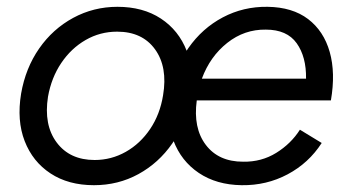

<svg xmlns="http://www.w3.org/2000/svg" viewBox="-20 -532 1025 564"><path d="M256 12Q181 12 128.5 -22.5Q76 -57 52.5 -117.5Q29 -178 42 -257Q55 -332 95 -389.5Q135 -447 195 -479.5Q255 -512 325 -512Q400 -512 452.5 -477.5Q505 -443 528.5 -382.5Q552 -322 538 -243Q526 -168 486 -110.5Q446 -53 386.5 -20.5Q327 12 256 12ZM258 -62Q307 -62 349.5 -86Q392 -110 421 -153Q450 -196 459 -252Q473 -335 435.5 -387Q398 -439 324 -439Q274 -439 231.5 -414.5Q189 -390 160 -347Q131 -304 121 -248Q108 -165 146.5 -113.5Q185 -62 258 -62ZM690 12Q616 11 564 -24Q512 -59 489.5 -119Q467 -179 480 -257Q493 -333 533.5 -391Q574 -449 634.5 -481Q695 -513 766 -512Q839 -511 885 -476Q931 -441 948.5 -379.5Q966 -318 952 -237H558Q547 -156 584.5 -106.5Q622 -57 694 -57Q748 -56 791.5 -83Q835 -110 861 -151L925 -112Q887 -53 825 -20Q763 13 690 12ZM573 -301H879Q880 -365 851.5 -405Q823 -445 761 -445Q698 -446 647.5 -406Q597 -366 573 -301Z"/></svg>

Font: Figtree
Style: Italic
Weight: 400
Italic angle: -9.5°
Foundry: Erik Kennedy
Version: Version 2.001; ttfautohint (v1.8.4.7-5d5b);gftools[0.9.27]